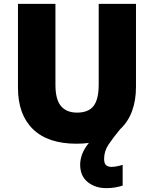

<svg xmlns="http://www.w3.org/2000/svg" viewBox="-20 -734 797 994"><path d="M519 88Q519 113 529.5 121.5Q540 130 557 130Q570 130 587.5 126.5Q605 123 615 119V227Q599 232 578 236Q557 240 530 240Q473 240 434 208.5Q395 177 395 118Q395 93 405 65Q415 37 440 6Q410 10 376 10Q228 10 150.5 -65.5Q73 -141 73 -280V-714H267V-295Q267 -219 295.5 -185Q324 -151 379 -151Q438 -151 464.5 -185.5Q491 -220 491 -296V-714H684V-284Q684 -214 663.5 -158.5Q643 -103 602 -65Q564 -19 541.5 15Q519 49 519 88Z"/></svg>

Font: Noto Sans Georgian Black
Style: Regular
Weight: 900
Designer: Monotype Design Team, Akaki Razmadze
Foundry: Google LLC
Version: Version 2.005; ttfautohint (v1.8.4.7-5d5b)